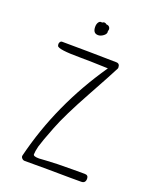

<svg xmlns="http://www.w3.org/2000/svg" viewBox="-126 -729 638 800"><g transform="rotate(20 192.5 -328.5)"><path d="M284 -36Q206 -36 166 -33Q144 -31 135 -31Q109 -31 109 -40Q109 -53 115 -77Q122 -102 149 -171Q174 -236 239 -354Q298 -461 315 -495Q316 -496 316 -500Q316 -518 300 -518Q286 -518 180 -520Q126 -521 59 -521Q53 -521 49.5 -514.5Q46 -508 49 -499Q54 -485 152 -485Q196 -485 276 -482Q126 -264 66 -20Q64 -13 69.5 -7Q75 -1 82 -1H182Q227 0 283 0H333Q352 0 352 -20Q352 -36 336 -36ZM223 -628Q227 -637 222.5 -644.5Q218 -652 208 -652Q198 -661 188 -653Q179 -656 173 -648Q167 -640 167 -627Q167 -598 190 -598Q202 -598 214 -607.5Q226 -617 223 -628Z"/></g></svg>

Font: Neythal
Style: Regular
Weight: 400
Designer: Tharique Azeez
Foundry: Tharique Azeez
Version: Version 0.44